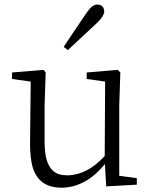

<svg xmlns="http://www.w3.org/2000/svg" viewBox="-20 -831 680 864"><path d="M285.2 -605.5 266.6 -620.1Q279.3 -638.7 303.7 -675.8Q347.7 -741.2 368.2 -771.5Q393.6 -809.6 416 -810.5Q444.3 -810.5 448.2 -786.1Q449.2 -782.2 449.2 -778.3Q447.3 -756.8 414.1 -725.6Q395.5 -709 285.2 -605.5ZM516.6 -40 595.7 -29.3V0L458 7.8L452.1 -92.8Q366.2 12.7 256.8 13.7Q155.3 13.7 127 -78.1Q115.2 -121.1 115.2 -183.6L118.2 -463.9L34.2 -475.6V-504.9L175.8 -516.6L185.5 -504.9L180.7 -355.5V-190.4Q180.7 -67.4 246.1 -46.9Q262.7 -42 283.2 -42Q372.1 -43 451.2 -128.9L453.1 -463.9L370.1 -475.6V-504.9L509.8 -516.6L521.5 -504.9L516.6 -355.5Z"/></svg>

Font: GenYoMin JP Light
Style: Regular
Weight: 300
Version: Version 1.001;PS 1;hotconv 16.6.51;makeotf.lib2.5.65220 DEVE